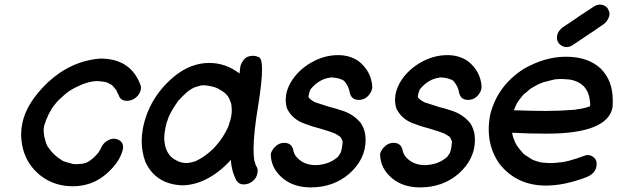

<svg xmlns="http://www.w3.org/2000/svg" viewBox="-20 -790 2688 836"><path d="M296 21Q217 21 157 -25Q74 -91 72 -204Q72 -228 77 -252Q94 -341 188 -431Q289 -525 417 -535Q547 -535 590 -424Q594 -415 594 -407Q594 -403 593 -400Q587 -372 559 -357Q546 -351 533 -351Q505 -351 497 -375L488 -393L489 -394L472 -415Q467 -421 452 -428Q444 -434 405 -437Q357 -437 292 -400Q273 -390 242 -360Q241 -358 238 -357Q212 -330 200 -307L192 -293Q178 -263 177 -255Q174 -251 172 -240Q170 -233 170 -223Q170 -209 174 -189L175 -188Q179 -167 189 -149L191 -148Q212 -114 256 -88Q259 -88 260 -87Q261 -86 298 -76L311 -75L340 -77L359 -83Q383 -95 409 -126L411 -130Q417 -139 422 -150Q431 -169 451 -179Q463 -186 476 -186Q482 -186 489 -184Q516 -175 516 -149Q516 -143 514 -136Q500 -82 442 -32Q381 21 296 21Z M795 -80Q813 -82 831 -88Q871 -106 909 -143Q910 -143 910 -144Q934 -169 951 -196Q976 -236 980 -258Q984 -267 987 -285Q989 -297 989 -307V-313Q989 -323 987 -336L988 -337H987Q985 -345 977 -363Q974 -366 973 -370Q961 -384 959 -385Q950 -393 933 -402Q930 -403 929 -405Q900 -417 865 -419Q863 -418 856 -418L831 -411Q817 -406 799 -393Q776 -373 756 -351Q727 -310 714 -280Q708 -260 706 -258L700 -232L696 -206Q695 -199 695 -191Q695 -177 698 -161Q698 -159 699 -155Q707 -124 727 -105Q731 -103 738 -97L755 -88Q772 -80 795 -80ZM773 17Q658 12 613 -85Q597 -129 597 -175Q597 -202 602 -230Q628 -364 737 -456Q810 -516 891 -516Q963 -516 1023 -470L1026 -497Q1028 -511 1038 -525Q1052 -547 1082 -547Q1095 -547 1109 -540Q1121 -533 1121 -488Q1121 -435 1104 -329Q1084 -211 1084 -140Q1084 -109 1088 -87H1089L1094 -69Q1102 -60 1102 -46Q1102 -40 1100 -33Q1097 -15 1080 -1Q1063 13 1040 13Q1022 13 1010 -3Q988 -44 985 -94Q942 -45 887 -14.5Q832 16 773 17Z M1327 -363Q1326 -363 1326 -364ZM1333 26Q1260 26 1212 -13Q1159 -57 1159 -120Q1162 -132 1173 -146Q1192 -168 1218 -168Q1252 -168 1258 -132V-131Q1261 -121 1266 -113Q1297 -71 1355 -71Q1404 -73 1437 -96Q1450 -105 1452.5 -108.5Q1455 -112 1458 -117Q1468 -126 1472 -172Q1469 -185 1461 -195L1440 -208Q1438 -208 1435 -210Q1422 -216 1371 -231Q1338 -239 1308 -251Q1254 -269 1230 -317Q1224 -336 1224 -357Q1224 -392 1245 -430Q1277 -484 1334 -517Q1391 -550 1452 -550Q1503 -550 1541 -524Q1597 -480 1601 -412Q1601 -395 1587 -377Q1569 -355 1542 -355Q1508 -355 1502 -391V-393Q1502 -395 1501 -395Q1497 -415 1479 -437Q1462 -451 1422 -453Q1420 -452 1417 -452Q1369 -446 1332 -401Q1326 -388 1323 -370L1327 -360V-363Q1335 -353 1347 -348Q1348 -346 1351 -345Q1405 -327 1413 -325Q1441 -318 1468 -309Q1520 -293 1552 -253Q1572 -221 1572 -182Q1572 -96 1500 -33Q1431 26 1333 26Z M1803 -363Q1802 -363 1802 -364ZM1809 26Q1736 26 1688 -13Q1635 -57 1635 -120Q1638 -132 1649 -146Q1668 -168 1694 -168Q1728 -168 1734 -132V-131Q1737 -121 1742 -113Q1773 -71 1831 -71Q1880 -73 1913 -96Q1926 -105 1928.5 -108.5Q1931 -112 1934 -117Q1944 -126 1948 -172Q1945 -185 1937 -195L1916 -208Q1914 -208 1911 -210Q1898 -216 1847 -231Q1814 -239 1784 -251Q1730 -269 1706 -317Q1700 -336 1700 -357Q1700 -392 1721 -430Q1753 -484 1810 -517Q1867 -550 1928 -550Q1979 -550 2017 -524Q2073 -480 2077 -412Q2077 -395 2063 -377Q2045 -355 2018 -355Q1984 -355 1978 -391V-393Q1978 -395 1977 -395Q1973 -415 1955 -437Q1938 -451 1898 -453Q1896 -452 1893 -452Q1845 -446 1808 -401Q1802 -388 1799 -370L1803 -360V-363Q1811 -353 1823 -348Q1824 -346 1827 -345Q1881 -327 1889 -325Q1917 -318 1944 -309Q1996 -293 2028 -253Q2048 -221 2048 -182Q2048 -96 1976 -33Q1907 26 1809 26Z M2357 18Q2228 18 2153 -79Q2108 -145 2108 -226Q2108 -257 2114 -289Q2145 -417 2262 -491Q2354 -543 2444 -543Q2541 -543 2596 -491Q2648 -439 2648 -354V-339Q2648 -331 2647 -322Q2625 -208 2359 -208Q2283 -208 2210 -212L2211 -205L2215 -191L2223 -170L2230 -158V-157Q2243 -138 2260 -120L2265 -116L2296 -96Q2297 -96 2298.5 -95Q2300 -94 2302 -93.5Q2304 -93 2305 -92Q2318 -87 2335 -83Q2340 -83 2342 -82L2372 -80Q2391 -80 2410 -82Q2415 -82 2415 -83Q2447 -83 2525 -112Q2533 -115 2540 -115Q2551 -115 2564 -106Q2578 -95 2578 -77Q2578 -71 2577 -65Q2571 -33 2532 -18Q2437 18 2357 18ZM2359 -307Q2418 -307 2480 -312Q2484 -313 2489 -313Q2489 -314 2491 -314Q2522 -317 2548 -327H2549Q2550 -330 2550 -335Q2550 -346 2546 -365V-367Q2546 -369 2545 -370V-371Q2540 -389 2534 -397V-398Q2528 -408 2520 -416L2518 -418Q2507 -428 2495 -433L2491 -435Q2475 -442 2458 -444L2427 -446Q2405 -446 2394 -444L2362 -436Q2332 -430 2297 -408Q2294 -408 2290 -403H2289Q2281 -397 2274 -390L2259 -378Q2244 -360 2236 -348L2235 -347Q2235 -346 2234 -346Q2228 -336 2224.5 -326.5Q2221 -317 2217 -310Q2300 -307 2359 -307ZM2569 -657 2566 -655H2565Q2557 -649 2548 -644Q2546 -643 2546 -642Q2543 -640 2541 -639Q2506 -615 2471 -592Q2459 -585 2447 -585Q2440 -585 2434 -587Q2415 -594 2408 -610Q2405 -618 2405 -625Q2405 -630 2406 -635Q2407 -641 2410 -648Q2420 -666 2439 -677Q2453 -686 2468 -696Q2471 -699 2475 -701L2493 -713L2498 -717Q2532 -740 2568 -763Q2580 -770 2592 -770Q2598 -770 2605 -768Q2624 -762 2630 -745Q2634 -737 2634 -728Q2634 -725 2633 -721Q2631 -715 2628 -708Q2618 -689 2600 -679Q2585 -669 2571 -659Z"/></svg>

Font: Bad Comic
Style: Italic
Weight: 400
Italic angle: -11°
Designer: GGBotNet
Foundry: GGBotNet
Version: 0.95